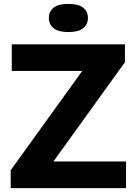

<svg xmlns="http://www.w3.org/2000/svg" viewBox="-20 -968 704 988"><path d="M35 0V-92L427 -636L428.5 -603H40.5V-740H623V-648L231 -104L229.5 -137H628.5V0ZM332 -803Q280.5 -803 256 -822.8Q231.5 -842.5 231.5 -875.5Q231.5 -909 256 -928.5Q280.5 -948 332 -948Q383.5 -948 408 -928.5Q432.5 -909 432.5 -875.5Q432.5 -842.5 408 -822.8Q383.5 -803 332 -803Z"/></svg>

Font: Encode Sans SC SemiExpanded
Style: Bold
Weight: 700
Width: 6
Designer: Multiple Designers
Foundry: Impallari Type
Version: Version 3.002